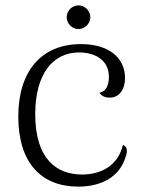

<svg xmlns="http://www.w3.org/2000/svg" viewBox="-20 -681 543 714"><path d="M272 -573C295 -573 316 -593 316 -617C316 -641 295 -661 272 -661C248 -661 228 -641 228 -617C228 -593 248 -573 272 -573ZM271 13C357 13 423 -23 446 -94C458 -125 450 -137 437 -142C419 -65 356 -32 285 -32C193 -32 111 -87 111 -256C111 -409 179 -486 274 -486C333 -486 385 -458 385 -395C385 -365 375 -341 350 -336C360 -321 375 -318 389 -318C422 -318 445 -347 445 -391C445 -466 385 -517 281 -517C132 -517 48 -414 48 -248C48 -76 133 13 271 13Z"/></svg>

Font: Arima Koshi Light
Style: Regular
Weight: 300
Designer: Joana Correia and Natanael Gama
Foundry: NDISCOVER
Version: Version 1.019;PS 001.019;hotconv 1.0.88;makeotf.lib2.5.64775